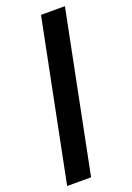

<svg xmlns="http://www.w3.org/2000/svg" viewBox="-184 -866 779 1131"><g transform="rotate(-20 205.0 -300.0)"><path d="M30 200 230 -800H380L180 200Z"/></g></svg>

Font: Big Shoulders Display Thin Black
Style: Regular
Weight: 900
Version: Version 2.002